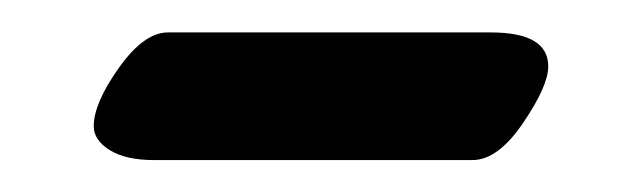

<svg xmlns="http://www.w3.org/2000/svg" viewBox="-20 -314 398 119"><path d="M272.9 -214.8H75.2Q58.1 -214.8 48.1 -220.9Q38.1 -227.1 38.1 -235.8Q38.1 -250 53.7 -272Q69.3 -293.9 84 -293.9H284.2Q319.8 -293.9 319.8 -272.9Q319.8 -260.7 304.2 -237.8Q288.6 -214.8 272.9 -214.8Z"/></svg>

Font: Common Serif
Style: Bold
Weight: 700
Designer: Philipp H. Poll, Khaled Hosny
Foundry: Stefan Peev, Context Ltd.
Version: Version 1.026